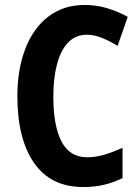

<svg xmlns="http://www.w3.org/2000/svg" viewBox="-20 -795 566 774"><path d="M331 -655Q284 -655 254 -623Q224 -591 209.5 -535Q195 -479 195 -406Q195 -288 228 -224.5Q261 -161 331 -161Q365 -161 399 -171Q433 -181 474 -199V-77Q437 -59 399 -50Q361 -41 315 -41Q185 -41 117.5 -138Q50 -235 50 -407Q50 -514 81.5 -597Q113 -680 174 -727.5Q235 -775 322 -775Q369 -775 412 -762Q455 -749 495 -727L454 -610Q422 -630 390.5 -642.5Q359 -655 331 -655Z"/></svg>

Font: Noto Sans Tamil UI Condensed
Style: Bold
Weight: 700
Width: 3
Designer: Jelle Bosma - Monotype Design Team
Foundry: Monotype Imaging Inc.
Version: Version 2.004; ttfautohint (v1.8.4.7-5d5b)